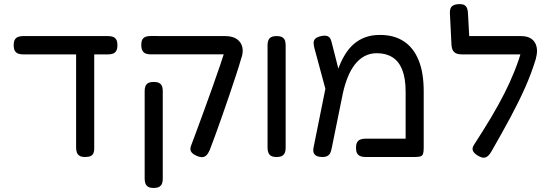

<svg xmlns="http://www.w3.org/2000/svg" viewBox="-20 -758 2690 939"><path d="M92.8 -492Q79.5 -492 69.2 -495.6Q59 -499.2 53 -509Q47 -518.8 47 -536.8Q47 -555.8 53 -565Q59 -574.2 69.2 -577.9Q79.5 -581.5 91.8 -581.5H509.5Q522.8 -581.5 532.5 -577.9Q542.2 -574.2 548.2 -565Q554.2 -555.8 554.2 -536.8Q554.2 -518.8 548.2 -509Q542.2 -499.2 532.1 -495.6Q522 -492 508.5 -492ZM396 9.8Q378 9.8 368.8 3.8Q359.5 -2.2 355.9 -12.5Q352.2 -22.8 352.2 -36V-505L440.8 -500.8V-29Q440.8 -18.5 437.1 -9.4Q433.5 -0.2 424.1 4.8Q414.8 9.8 396 9.8Z M952 8Q926 -0.8 916.5 -13.5Q907 -26.2 914.2 -45Q926.5 -77.8 943.8 -124.2Q961 -170.8 980.5 -224.4Q1000 -278 1019.6 -332.9Q1039.2 -387.8 1056.2 -437.9Q1073.2 -488 1085.5 -527L1160.5 -475.2Q1149.8 -437 1133.6 -388.2Q1117.5 -339.5 1099.9 -287.4Q1082.2 -235.2 1064.5 -185.2Q1046.8 -135.2 1031.8 -93.8Q1016.8 -52.2 1006.5 -26.2Q1001.5 -13.8 994.4 -4.1Q987.2 5.5 977.4 9Q967.5 12.5 952 8ZM731.2 161.2Q713.2 161.2 704 155.2Q694.8 149.2 691.1 139Q687.5 128.8 687.5 116.5V-313.5Q687.5 -326 691.1 -336Q694.8 -346 704.4 -351.6Q714 -357.2 732.2 -357.2Q750.5 -357.2 760 -351.2Q769.5 -345.2 772.8 -335.5Q776 -325.8 776 -312.5V117.5Q776 129.8 772.4 139.5Q768.8 149.2 759.5 155.2Q750.2 161.2 731.2 161.2ZM1158.8 -469.2 1089.8 -492.2H994.5H716.8Q703.5 -492.2 693.2 -495.9Q683 -499.5 677 -509.6Q671 -519.8 671 -537.8Q671 -556.8 677 -566Q683 -575.2 693.2 -578.5Q703.5 -581.8 715.8 -581.8L1081.5 -581.5Q1117.5 -581.5 1138.8 -566.5Q1160 -551.5 1165.4 -526.2Q1170.8 -501 1158.8 -469.2Z M1332.2 9.8Q1314.2 9.8 1305 3.8Q1295.8 -2.2 1292.1 -12.5Q1288.5 -22.8 1288.5 -35V-537.8Q1288.5 -550 1292.1 -560.1Q1295.8 -570.2 1305.4 -575.9Q1315 -581.5 1333.2 -581.5Q1351.5 -581.5 1361 -575.4Q1370.5 -569.2 1373.8 -559.5Q1377 -549.8 1377 -536.8V-34Q1377 -21.8 1373.4 -12Q1369.8 -2.2 1360.5 3.8Q1351.2 9.8 1332.2 9.8Z M2052.2 -311.5V-35Q2052.2 -16 2049.1 -6.2Q2046 3.5 2036.8 6.6Q2027.5 9.8 2008.5 9.8H1766Q1753.8 9.8 1743.5 6.1Q1733.2 2.5 1727.2 -7.1Q1721.2 -16.8 1721.2 -35Q1721.2 -54 1727.2 -63.2Q1733.2 -72.5 1743.5 -76.1Q1753.8 -79.8 1767 -79.8H1963.8V-308.5Q1963.8 -374.2 1947.5 -415.9Q1931.2 -457.5 1899.8 -477.6Q1868.2 -497.8 1823.2 -497.8Q1789.5 -497.8 1762.9 -483.5Q1736.2 -469.2 1715.9 -443.1Q1695.5 -417 1681 -381.2Q1666.5 -345.5 1657 -302.5L1603.2 -37.8Q1600.8 -24.8 1596.9 -13.9Q1593 -3 1583.6 3.4Q1574.2 9.8 1556.8 9.8Q1530.5 9.8 1519.6 -1.8Q1508.8 -13.2 1513.2 -35.2L1584 -386.5L1615.8 -365.8Q1626.2 -402.8 1639.9 -436.1Q1653.5 -469.5 1671.1 -497Q1688.8 -524.5 1712.6 -544.6Q1736.5 -564.8 1767.4 -576Q1798.2 -587.2 1839 -587.2Q1906.5 -587.2 1954.1 -556.4Q2001.8 -525.5 2027 -464.4Q2052.2 -403.2 2052.2 -311.5ZM1582 -284.2 1517.5 -523.2Q1514 -536.5 1513.8 -547.9Q1513.5 -559.2 1521.1 -567.8Q1528.8 -576.2 1548.2 -581Q1571.2 -586.2 1582.2 -581Q1593.2 -575.8 1597.2 -565.5Q1601.2 -555.2 1603.2 -546.2L1650 -362.5Z M2325 7.5Q2300.8 -4.5 2293.6 -18.9Q2286.5 -33.2 2298.8 -50.8Q2345 -122 2381.5 -183.2Q2418 -244.5 2446.4 -300.4Q2474.8 -356.2 2496.6 -411.2Q2518.5 -466.2 2535.2 -524L2601.5 -473Q2578.8 -398.2 2547.9 -329.1Q2517 -260 2476.8 -184.9Q2436.5 -109.8 2383.2 -17Q2376.5 -5.2 2368.4 2.9Q2360.2 11 2349.8 12.9Q2339.2 14.8 2325 7.5ZM2600 -469.5 2538.8 -492H2238.8Q2213.5 -492 2201.5 -502.9Q2189.5 -513.8 2188 -538.8L2180.2 -695.2Q2180 -707.8 2183.5 -717.1Q2187 -726.5 2197.8 -732.1Q2208.5 -737.8 2228 -737.8Q2245.5 -737.8 2253.6 -731.6Q2261.8 -725.5 2265.1 -715Q2268.5 -704.5 2268.8 -690.8L2274.8 -581.5H2528.5Q2561 -581.5 2579.9 -567.5Q2598.8 -553.5 2604.4 -528.4Q2610 -503.2 2600 -469.5Z"/></svg>

Font: Fredoka Light
Style: Regular
Weight: 300
Designer: Ben Nathan
Foundry: Milena B. Brandão, Ben Nathan
Version: Version 2.001